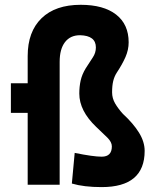

<svg xmlns="http://www.w3.org/2000/svg" viewBox="-20 -762 626 792"><path d="M399.4 9.8Q326.2 9.8 276.4 -4.9L288.1 -131.3Q364.7 -115.7 399.4 -115.7Q441.4 -115.7 441.4 -158.2Q441.4 -175.8 423.1 -194.1Q404.8 -212.4 376.5 -238.8Q307.1 -305.2 307.1 -376Q307.1 -404.8 312.7 -429.9Q318.4 -455.1 333.5 -480Q350.1 -506.3 362.8 -525.1Q375.5 -543.9 375.5 -566.4Q375.5 -615.2 310.1 -616.7Q270 -616.7 248 -588.1Q226.1 -559.6 226.1 -506.8V0H94.2V-296.4H24.9V-418.5H94.2V-530.8Q94.2 -631.3 151.4 -686.8Q208.5 -742.2 313 -742.2Q407.2 -742.2 459 -701.9Q510.7 -661.6 510.7 -587.4Q510.7 -556.6 497.6 -526.6Q484.4 -496.6 461.4 -461.9Q451.7 -446.8 447 -427.7Q442.4 -408.7 442.4 -380.9Q442.4 -356.9 454.8 -335.4Q467.3 -314 486.8 -292.5Q529.8 -252.9 553.2 -215.1Q576.7 -177.2 576.7 -139.6Q576.7 9.8 399.4 9.8Z"/></svg>

Font: Cascadia Mono
Style: Bold
Weight: 700
Monospace: yes
Designer: Aaron Bell
Foundry: Saja Typeworks
Version: Version 2404.023; ttfautohint (v1.8.4)